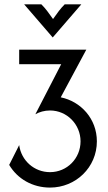

<svg xmlns="http://www.w3.org/2000/svg" viewBox="-20 -645 498 882"><path d="M222.2 -472.9 353.5 -625H277.1C257.6 -605.6 243.8 -586.1 223.6 -557.6C203.5 -586.1 189.6 -605.6 170.1 -625H91ZM209.7 216.7C328.5 216.7 425 123.6 425 4.2C425 -99.3 351.4 -179.2 259 -197.9L376.4 -416.7H68.1V-350H261.1L142.4 -120.1C161.1 -130.6 184 -137.5 209.7 -137.5C287.5 -137.5 350 -73.6 350 4.2C350 82.6 288.2 145.8 209.7 145.8C137.5 145.8 77.8 93.1 68.1 21.5L22.2 112.5C60.4 177.1 129.9 216.7 209.7 216.7Z"/></svg>

Font: Afacad
Style: Regular
Weight: 400
Designer: Kristian Moeller
Foundry: Dicotype
Version: Version 1.000